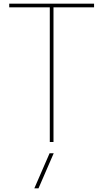

<svg xmlns="http://www.w3.org/2000/svg" viewBox="-20 -771 560 1041"><path d="M30 -751.2H490V-731.2H270V-1.2H250V-731.2H30ZM166.2 250 248.8 60H271.2L188.8 250Z"/></svg>

Font: Now Thin
Style: Regular
Weight: 250
Designer: Alfredo Marco Pradil
Foundry: Alfredo Marco Pradil
Version: Version 1.002;PS 001.002;hotconv 1.0.88;makeotf.lib2.5.64775